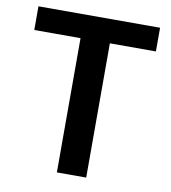

<svg xmlns="http://www.w3.org/2000/svg" viewBox="-79 -769 746 838"><g transform="rotate(10 293.5 -350.0)"><path d="M229 0V-595H24V-700H563V-595H359V0Z"/></g></svg>

Font: HostGroteskBold
Style: Bold
Weight: 700
Designer: Doukan Karapınar based on Poppins by Indian Type Foundry, Jonny Pinhorn
Foundry: Element Type
Version: Version 1.001; ttfautohint (v1.8.4.7-5d5b)